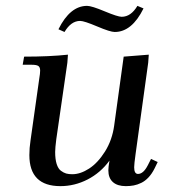

<svg xmlns="http://www.w3.org/2000/svg" viewBox="-20 -634 582 661"><path d="M58.1 -411.1 63 -439Q150.4 -439 213.9 -445.8L211.9 -418L173.8 -154.8Q169.9 -124.5 169.9 -110.8Q169.9 -85.9 175 -69.6Q180.2 -53.2 189.7 -46.1Q199.2 -39.1 208 -36.6Q216.8 -34.2 229 -34.2Q256.8 -34.2 286.9 -53.7Q316.9 -73.2 341.6 -112.5Q366.2 -151.9 373 -201.2L405.8 -439L492.2 -445.8L490.2 -418L446.8 -104Q441.9 -68.8 441.9 -58.1Q441.9 -35.2 455.1 -35.2Q473.6 -35.2 488.8 -64.9L500 -86.9L522.9 -76.2L512.2 -54.2Q502.9 -35.6 491.2 -23.2Q479.5 -10.7 466.3 -4.4Q453.1 2 440.4 4.4Q427.7 6.8 413.1 6.8Q384.3 6.8 368.7 -7.1Q353 -21 353 -47.9Q353 -58.6 356.9 -81.1Q326.2 -39.1 281.5 -16.1Q236.8 6.8 188 6.8Q81.1 6.8 81.1 -100.1Q81.1 -124.5 85 -149.9L115.2 -363.8Q118.2 -380.9 118.2 -391.1Q118.2 -402.8 111.8 -407Q105.5 -411.1 87.9 -411.1ZM181.2 -533.2Q221.2 -613.8 279.8 -613.8Q295.4 -613.8 340.3 -595Q385.3 -576.2 398.9 -576.2Q430.7 -576.2 453.1 -613.8L474.1 -605Q434.1 -523.9 375 -523.9Q359.4 -523.9 314.5 -543Q269.5 -562 255.9 -562Q224.6 -562 202.1 -523.9Z"/></svg>

Font: Dihjauti
Style: Bold Italic
Weight: 700
Italic angle: -9°
Designer: T. Christopher White
Version: Version 3.0.0